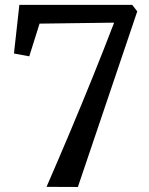

<svg xmlns="http://www.w3.org/2000/svg" viewBox="-20 -763 608 784"><path d="M298 0.5 170 0Q218.5 -111.5 266 -224.2Q313.5 -337 358.8 -449Q404 -561 446 -670.5L141.5 -666.5L99.5 -533L37 -544.5L59 -743H520L540.5 -716.5Z"/></svg>

Font: Merriweather 24pt
Style: Regular
Weight: 400
Designer: Eben Sorkin
Foundry: Eben Sorkin
Version: Version 2.100